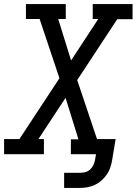

<svg xmlns="http://www.w3.org/2000/svg" viewBox="-30 -755 669 940"><path d="M284 165V91H362Q375 91 388 87.5Q401 84 411 75Q421 66 427 53.5Q433 41 435 29L440 0H317V-73H354L291 -276L158 -74H185V0H-10V-74H65L261 -372L164 -662H97V-735H292V-662H255L318 -459L451 -662H424V-735H619V-661H544L348 -363L445 -74H536L519 29Q516 47 510 65Q504 83 493 99Q482 115 467 128.5Q452 142 435 150Q418 158 399.5 161.5Q381 165 362 165Z"/></svg>

Font: Iosevka Slab Extended Oblique
Style: Regular
Weight: 400
Width: 7
Italic angle: -9°
Monospace: yes
Designer: Belleve Invis
Foundry: Belleve Invis
Version: Version 11.1.0; ttfautohint (v1.8.3)